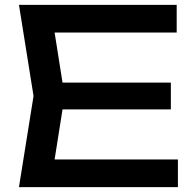

<svg xmlns="http://www.w3.org/2000/svg" viewBox="-20 -770 806 790"><path d="M683 -430V-320H159V-430ZM246 -375 193 -40 130 -114H712V0H58L118 -375L58 -750H707V-636H130L193 -710Z"/></svg>

Font: Unbounded
Style: Regular
Weight: 400
Designer: Luke Prowse, Jean-Baptiste Morizot, Fátima Lázaro, Florian Runge
Foundry: NaN
Version: Version 1.701;gftools[0.9.28.dev5+ged2979d]